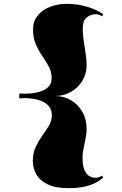

<svg xmlns="http://www.w3.org/2000/svg" viewBox="-20 -840 637 1000"><path d="M329 -820Q359 -820 386.5 -815.5Q414 -811 438 -803.5Q462 -796 482 -786.5Q502 -777 517 -766L513 -755Q503 -761 494.5 -763.5Q486 -766 479 -766Q454 -766 432.5 -750Q411 -734 411 -690Q411 -666 414 -642.5Q417 -619 421 -595Q425 -571 428 -547Q431 -523 431 -499Q431 -455 408.5 -418.5Q386 -382 348.5 -361Q311 -340 266 -340Q313 -340 350 -318Q387 -296 409 -257.5Q431 -219 431 -168Q431 -153 429 -138.5Q427 -124 424 -109Q421 -94 417.5 -79Q414 -64 412 -49Q410 -34 410 -19Q410 25 421 48Q432 71 448 78.5Q464 86 479 86Q484 86 489.5 84.5Q495 83 501 80.5Q507 78 513 75L517 86Q498 102 477 112.5Q456 123 433.5 129Q411 135 387 137.5Q363 140 339 140Q269 140 228 120Q187 100 169 68Q151 36 151 -1Q151 -43 166 -75Q181 -107 200.5 -134Q220 -161 235 -186Q250 -211 250 -239Q250 -268 235.5 -285.5Q221 -303 199 -312.5Q177 -322 152.5 -325.5Q128 -329 108 -329L80 -328L81 -353L108 -352Q129 -352 153 -355Q177 -358 199 -366.5Q221 -375 235 -391Q249 -407 249 -433Q249 -465 234.5 -492.5Q220 -520 200.5 -548Q181 -576 166.5 -609.5Q152 -643 152 -687Q152 -728 175.5 -758Q199 -788 239.5 -804Q280 -820 329 -820Z"/></svg>

Font: Kalnia Thin
Style: Bold
Weight: 700
Version: Version 1.105